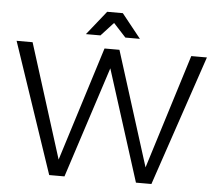

<svg xmlns="http://www.w3.org/2000/svg" viewBox="-59 -962 1151 1027"><g transform="rotate(5 516.5 -448.5)"><path d="M517.1 -840.8 450.2 -768.1H372.1L475.1 -897H559.1L662.1 -768.1H584ZM943.8 -700.2H1027.8L791 0H708L518.1 -597.2L324.2 0H242.2L5.9 -700.2H91.8L285.2 -86.9L478 -700.2H558.1L752 -85.9Z"/></g></svg>

Font: Montserrat-Arabic Light
Style: Regular
Weight: 300
Designer: Mohamed Gaber
Foundry: Kief Type Foundry
Version: Version 5.008;PS 005.008;hotconv 1.0.88;makeotf.lib2.5.64775